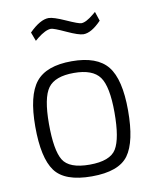

<svg xmlns="http://www.w3.org/2000/svg" viewBox="-82 -780 692 854"><g transform="rotate(-10 263.5 -353.5)"><path d="M263.5 -510Q378 -510 425.5 -451Q473 -392 473 -251Q473 -110 429.5 -50Q386 10 264 10Q142 10 98 -50Q54 -110 54 -251Q54 -392 101.5 -451Q149 -510 263.5 -510ZM263.5 -43Q356 -43 384 -89Q412 -135 412 -252.5Q412 -370 380.5 -413.5Q349 -457 264 -457Q179 -457 147.5 -414Q116 -371 116 -252.5Q116 -134 143.5 -88.5Q171 -43 263.5 -43ZM337 -619Q316 -619 263 -643.5Q210 -668 198 -668Q174 -668 136 -638L123 -627L108 -667Q158 -717 196 -717Q217 -717 270.5 -693Q324 -669 336 -669Q357 -669 392 -698L404 -708L418 -666Q373 -619 337 -619Z"/></g></svg>

Font: Titillium Web Light
Style: Regular
Weight: 300
Version: Version 1.002;PS 57.000;hotconv 1.0.70;makeotf.lib2.5.55311